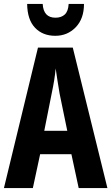

<svg xmlns="http://www.w3.org/2000/svg" viewBox="-20 -956 566 976"><path d="M380 0 343 -172H184L147 0H0L173 -714H350L526 0ZM283 -480Q271 -551 263 -608Q258 -552 243 -482L205 -291H322ZM407 -936Q407 -861 365 -817.5Q323 -774 261 -774Q197 -774 158 -815Q119 -856 118 -936H197Q201 -866 262 -866Q292 -866 309.5 -882.5Q327 -899 329 -936Z"/></svg>

Font: Noto Sans Myanmar ExtraCondensed
Style: Bold
Weight: 700
Width: 2
Designer: Monotype Design Team
Foundry: Monotype Imaging Inc.
Version: Version 2.107; ttfautohint (v1.8.4.7-5d5b)